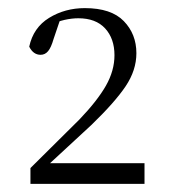

<svg xmlns="http://www.w3.org/2000/svg" viewBox="-20 -913 417 473"><path d="M55 -460V-499L176 -619Q220 -665 241 -702Q262 -739 262 -777Q262 -818 239 -843Q216 -868 173 -868Q157 -868 139 -864Q121 -860 101 -850L131 -873L112 -817Q106 -796 98.5 -787Q91 -778 80 -778Q62 -778 52 -798Q62 -845 101 -869Q140 -893 189 -893Q254 -893 285 -861Q316 -829 316 -782Q316 -740 289.5 -700.5Q263 -661 205 -605L86 -495L95 -520L97 -511H336V-460Z"/></svg>

Font: Noto Serif KR
Style: Regular
Weight: 200
Designer: Ryoko NISHIZUKA 西塚涼子 (kana & ideographs); Frank Grießhammer (Latin, Greek & Cyrillic); Wenlong ZHANG 张文龙 (bopomofo); San
Foundry: Adobe
Version: Version 2.001;hotconv 1.1.0;makeotfexe 2.6.0